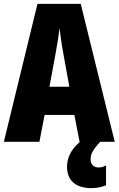

<svg xmlns="http://www.w3.org/2000/svg" viewBox="-20 -734 614 994"><path d="M392 0H394C343 43 327 89 327 129C327 198 369 240 454 240C487 240 513 232 529 225V122C519 128 508 133 490 133C464 133 449 115 449 93C449 65 458 44 499 0H574L398 -714H174L0 0H184L211 -139H365ZM310 -445 339 -285H236L266 -447C276 -500 284 -551 288 -589C293 -549 300 -498 310 -445Z"/></svg>

Font: Noto Sans Myanmar UI ExtraCondensed Black
Style: Regular
Weight: 900
Width: 2
Designer: Monotype Design Team
Foundry: Monotype Imaging Inc.
Version: Version 2.103